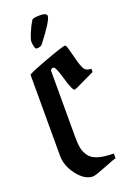

<svg xmlns="http://www.w3.org/2000/svg" viewBox="-182 -1050 768 1115"><g transform="rotate(-20 202.0 -492.5)"><path d="M188 -673Q178 -673 170 -663V-250Q170 -208 175 -182.5Q180 -157 197 -132Q230 -84 348 -84V-55Q343 -55 274 -27.5Q205 0 190 0Q140 0 95 -57.5Q50 -115 50 -179V-678Q50 -685 164.5 -727.5Q279 -770 296 -770Q302 -770 310 -741Q318 -712 328.5 -671Q339 -630 350.5 -610.5Q362 -591 394 -591V-571Q372 -561 319.5 -535.5Q267 -510 263 -510Q248 -510 225 -591.5Q202 -673 188 -673ZM169 -975Q175 -985 218 -985Q261 -985 261 -966Q261 -938 171 -822Q161 -810 136 -810Q129 -810 124.5 -826Q120 -842 120 -857Q120 -872 136 -910Q152 -948 169 -975Z"/></g></svg>

Font: Pirata One
Style: Regular
Weight: 400
Designer: Rodrigo Fuenzalida, Nicolas Massi
Foundry: Rodrigo Fuenzalida, Nicolas Massi
Version: Version 1.001